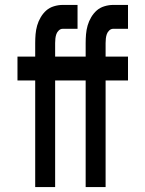

<svg xmlns="http://www.w3.org/2000/svg" viewBox="-20 -760 590 780"><path d="M123 0V-433H51V-530H123V-585Q123 -603 124.5 -621Q126 -639 131 -656.5Q136 -674 145.5 -690Q155 -706 168 -717.5Q181 -729 199 -734.5Q217 -740 235 -740H295V-643H235Q226 -643 219 -636.5Q212 -630 209 -621.5Q206 -613 205 -603.5Q204 -594 204 -585V-530H295V-433H204V0ZM328 0V-433H256V-530H328V-585Q328 -603 329.5 -621Q331 -639 336 -656.5Q341 -674 350.5 -690Q360 -706 373 -717.5Q386 -729 404 -734.5Q422 -740 440 -740H500V-643H440Q431 -643 424 -636.5Q417 -630 414 -621.5Q411 -613 410 -603.5Q409 -594 409 -585V-530H500V-433H409V0Z"/></svg>

Font: Lode
Style: Bold
Weight: 700
Monospace: yes
Designer: Belleve Invis
Foundry: Belleve Invis
Version: Version 29.2.0; ttfautohint (v1.8.3)